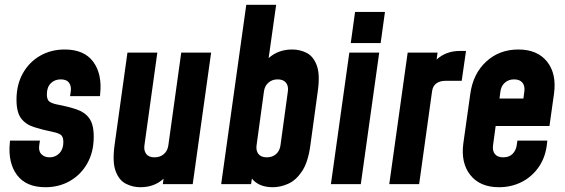

<svg xmlns="http://www.w3.org/2000/svg" viewBox="-20 -770 2364 803"><path d="M170 13Q89 13 51 -38.2Q13 -89.5 21 -172L22 -182H147L144 -162Q140.5 -137.5 153.5 -124.8Q166.5 -112 187 -112Q212 -112 228.5 -129.2Q245 -146.5 245 -175.5Q245 -199 233.8 -206.5Q222.5 -214 202 -218Q156.5 -227.5 122 -238.5Q87.5 -249.5 68.2 -275Q49 -300.5 49 -353Q49 -416 75.5 -463.2Q102 -510.5 147.8 -536.8Q193.5 -563 250.5 -563Q332 -563 369.8 -511.8Q407.5 -460.5 399 -378L398 -368H273L276 -388Q279 -408.5 269.2 -423.2Q259.5 -438 234 -438Q208.5 -438 192.2 -421.5Q176 -405 176 -375.5Q176 -352 187.5 -344.5Q199 -337 219 -333Q266 -324 300.2 -312.5Q334.5 -301 353.2 -275.5Q372 -250 372 -198Q372 -135 345.5 -87.5Q319 -40 273.2 -13.5Q227.5 13 170 13Z M567 13Q535 13 506.5 -1.5Q478 -16 463.8 -53.8Q449.5 -91.5 459 -162L513 -550H638L584 -162Q581 -139.5 591.8 -125.8Q602.5 -112 626.5 -112Q650 -112 665.5 -125.8Q681 -139.5 684 -162L738 -550H863L786 0H661L664 -22.5Q625.5 13 567 13Z M1121 13Q1062.5 13 1033.5 -23L1030 0H905L1010 -750H1135L1103.5 -527Q1143.5 -563 1202 -563Q1234.5 -563 1262.5 -548.8Q1290.5 -534.5 1304.8 -496.5Q1319 -458.5 1309 -388L1278 -162Q1268.5 -91.5 1243.2 -53.8Q1218 -16 1185.5 -1.5Q1153 13 1121 13ZM1096 -112Q1119.5 -112 1134.8 -125.8Q1150 -139.5 1153 -162L1184 -388Q1187 -410.5 1176 -424.2Q1165 -438 1141 -438Q1118 -438 1102.5 -424.2Q1087 -410.5 1084 -388L1053 -162Q1050 -139.5 1061 -125.8Q1072 -112 1096 -112Z M1447 -590 1465 -720H1590L1572 -590ZM1364 0 1441 -550H1566L1489 0Z M1608 0 1685 -550H1810L1806 -521Q1845.5 -557 1904 -557H1929L1911 -432H1843Q1820 -432 1805 -421.2Q1790 -410.5 1787 -388L1733 0Z M2067 13Q1987.5 13 1947 -38Q1906.5 -89 1918 -172L1947 -378Q1958.5 -461.5 2013.2 -512.2Q2068 -563 2148 -563Q2227.5 -563 2268 -512.2Q2308.5 -461.5 2297 -378L2278 -243H2053L2042 -162Q2039 -139.5 2049.8 -125.8Q2060.5 -112 2084.5 -112Q2109.5 -112 2123.8 -126.5Q2138 -141 2141 -162L2144 -182H2269L2268 -172Q2262.5 -114.5 2234.2 -73Q2206 -31.5 2162.5 -9.2Q2119 13 2067 13ZM2130 -438Q2107 -438 2091.5 -424.2Q2076 -410.5 2073 -388L2069 -358H2169L2173 -388Q2176 -410.5 2165 -424.2Q2154 -438 2130 -438Z"/></svg>

Font: Mohave
Style: Bold Italic
Weight: 700
Italic angle: -8°
Designer: Gumpita Rahayu
Foundry: Tokotype
Version: Version 2.003; ttfautohint (v1.8.3)